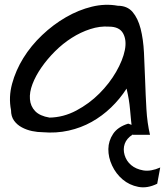

<svg xmlns="http://www.w3.org/2000/svg" viewBox="-20 -575 694 808"><path d="M512.7 -202.1Q484.4 -158.2 447.3 -122.6Q410.2 -86.9 365.7 -62Q321.3 -37.1 269 -25.4Q216.8 -13.7 159.2 -18.6Q138.7 -18.6 115.2 -23.4Q91.8 -28.3 71.8 -39.1Q51.8 -49.8 39.1 -67.4Q26.4 -85 26.4 -111.3Q15.6 -166 30.8 -222.2Q45.9 -278.3 78.1 -330.6Q110.4 -382.8 157.2 -427.2Q204.1 -471.7 257.3 -502.4Q310.5 -533.2 366.7 -546.9Q422.9 -560.5 475.6 -550.8Q515.6 -550.8 538.1 -524.4Q560.5 -498 571.8 -454.1Q583 -410.2 585.9 -353Q588.9 -295.9 590.8 -235.4Q592.8 -174.8 596.2 -115.7Q599.6 -56.6 611.3 -7.8H539.1Q534.2 -41 531.7 -66.4Q529.3 -91.8 527.3 -113.8Q525.4 -135.7 522 -156.2Q518.6 -176.8 512.7 -202.1ZM438.5 -462.9Q400.4 -465.8 359.9 -452.6Q319.3 -439.5 281.7 -415.5Q244.1 -391.6 211.4 -358.9Q178.7 -326.2 154.3 -291Q129.9 -255.9 116.7 -221.2Q103.5 -186.5 106 -157.2Q108.4 -127.9 127.9 -107.4Q147.5 -86.9 188.5 -80.1Q247.1 -81.1 301.3 -109.9Q355.5 -138.7 397.9 -181.2Q440.4 -223.6 468.8 -272.9Q497.1 -322.3 505.4 -364.3Q513.7 -406.2 498 -434.6Q482.4 -462.9 438.5 -462.9ZM641.6 198.2Q599.6 218.8 562 211.4Q524.4 204.1 496.1 180.2Q467.8 156.2 451.7 121.6Q435.5 86.9 436 52.2Q436.5 17.6 456.1 -11.7Q475.6 -41 519.5 -54.7L606.4 -23.4Q562.5 -24.4 537.6 -8.3Q512.7 7.8 504.9 30.3Q497.1 52.7 504.4 77.6Q511.7 102.5 531.7 119.6Q551.8 136.7 583 142.1Q614.3 147.5 654.3 129.9Z"/></svg>

Font: Architects Daughter-petzku
Style: Regular
Weight: 400
Designer: Kimberly Geswein
Foundry: Kimberly Geswein
Version: Version 1.000 2010 initial release